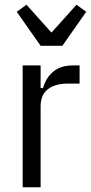

<svg xmlns="http://www.w3.org/2000/svg" viewBox="-20 -793 385 813"><path d="M76 0V-516H152V-420H162Q175 -465 206.5 -490.5Q238 -516 289 -516H317V-439H267Q213 -439 182.5 -415Q152 -391 152 -343V0ZM152 -599 51 -743 92 -773 198 -655 304 -773 345 -743 244 -599Z"/></svg>

Font: IBM Plex Sans Cond
Style: Regular
Weight: 400
Width: 3
Designer: Mike Abbink, Paul van der Laan, Pieter van Rosmalen
Foundry: Bold Monday
Version: Version 1.3